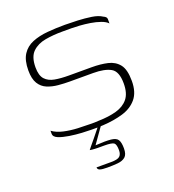

<svg xmlns="http://www.w3.org/2000/svg" viewBox="-121 -558 759 838"><g transform="rotate(-20 258.5 -139.5)"><path d="M57 -51Q77 -36 108 -29Q139 -22 173 -20.5Q207 -19 231 -19Q241 -19 251 -19Q261 -19 270 -20Q317 -21 352.5 -31Q388 -41 408 -65.5Q428 -90 428 -136Q428 -192 399.5 -208Q371 -224 318 -224Q301 -224 283.5 -224Q266 -224 247.5 -224Q229 -224 210 -224Q184 -224 156.5 -226.5Q129 -229 106 -238.5Q83 -248 69.5 -270Q56 -292 56 -331Q56 -378 73.5 -405Q91 -432 122 -444.5Q153 -457 192 -460.5Q231 -464 274 -464Q300 -464 333 -462.5Q366 -461 396 -456.5Q426 -452 444 -440Q451 -437 455 -433Q459 -429 459 -423Q459 -420 459 -416.5Q459 -413 459 -409.5Q459 -406 459 -403Q449 -414 428 -421.5Q407 -429 382 -433Q357 -437 333.5 -438.5Q310 -440 296 -440H252Q211 -440 174 -433.5Q137 -427 113.5 -404.5Q90 -382 90 -333Q90 -295 106 -277.5Q122 -260 150 -255Q178 -250 215 -250Q244 -250 270 -250Q296 -250 320 -250Q362 -250 394.5 -242.5Q427 -235 446 -211Q465 -187 465 -134Q465 -82 440.5 -52.5Q416 -23 374.5 -10.5Q333 2 281 5Q268 6 254.5 6Q241 6 227 6Q211 6 183 4.5Q155 3 126 -1.5Q97 -6 77 -14Q57 -22 57 -37ZM236 185Q212 185 201.5 181.5Q191 178 191 168Q196 168 214.5 168Q233 168 259 168Q289 168 299 159Q309 150 309 131Q309 105 300.5 97.5Q292 90 255 90H224Q219 90 211.5 89.5Q204 89 198.5 88.5Q193 88 189 87Q191 84 200.5 72.5Q210 61 222.5 46Q235 31 245.5 17.5Q256 4 261 -2H275L220 76Q267 73 291.5 75.5Q316 78 324 90.5Q332 103 332 131Q332 159 319 170Q306 181 284 183Q262 185 236 185Z"/></g></svg>

Font: Genos ExtraLight
Style: Regular
Weight: 250
Designer: Robert E. Leuschke
Foundry: Robert E. Leuschke
Version: Version 1.010